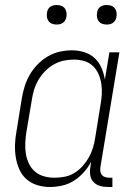

<svg xmlns="http://www.w3.org/2000/svg" viewBox="-20 -739 540 767"><path d="M179 8Q153 8 128.5 0.5Q104 -7 85.5 -23.5Q67 -40 57 -63Q47 -86 43 -111Q39 -136 40 -162.5Q41 -189 46 -215L67 -345Q71 -370 78.5 -394Q86 -418 99 -440.5Q112 -463 130.5 -482Q149 -501 171.5 -514Q194 -527 218.5 -532.5Q243 -538 268 -538Q293 -538 317 -530.5Q341 -523 358.5 -506.5Q376 -490 385.5 -467.5Q395 -445 399 -421L417 -530H457L381 -71Q380 -63 381 -54.5Q382 -46 387 -40Q392 -34 400 -31.5Q408 -29 417 -29H429V8H411Q394 8 379 3.5Q364 -1 353.5 -12Q343 -23 340.5 -39Q338 -55 341 -71L344 -93Q332 -70 314.5 -50.5Q297 -31 275 -17Q253 -3 228 2.5Q203 8 179 8ZM198 -29Q218 -29 238.5 -33Q259 -37 277 -48Q295 -59 309.5 -75Q324 -91 334.5 -109.5Q345 -128 351 -147.5Q357 -167 360 -187L381 -317Q385 -338 386.5 -360Q388 -382 385 -402.5Q382 -423 374 -442Q366 -461 351.5 -475Q337 -489 317 -495Q297 -501 275 -501Q254 -501 233.5 -496.5Q213 -492 194 -481Q175 -470 159.5 -454Q144 -438 133 -419Q122 -400 116 -380Q110 -360 107 -339L85 -209Q82 -188 81 -166Q80 -144 83.5 -123.5Q87 -103 96 -84.5Q105 -66 120.5 -53Q136 -40 156.5 -34.5Q177 -29 198 -29ZM406 -641Q397 -641 388.5 -644Q380 -647 374.5 -654Q369 -661 367.5 -670.5Q366 -680 368 -690Q369 -696 372 -702Q375 -708 381 -712Q387 -716 393.5 -717.5Q400 -719 406 -719Q416 -719 424.5 -716Q433 -713 438.5 -706Q444 -699 445.5 -689.5Q447 -680 445 -670Q444 -664 440.5 -658Q437 -652 431.5 -648Q426 -644 419.5 -642.5Q413 -641 406 -641ZM206 -641Q197 -641 188.5 -644Q180 -647 174.5 -654Q169 -661 167.5 -670.5Q166 -680 168 -690Q169 -696 172 -702Q175 -708 181 -712Q187 -716 193.5 -717.5Q200 -719 206 -719Q216 -719 224.5 -716Q233 -713 238.5 -706Q244 -699 245.5 -689.5Q247 -680 245 -670Q244 -664 240.5 -658Q237 -652 231.5 -648Q226 -644 219.5 -642.5Q213 -641 206 -641Z"/></svg>

Font: Iosevka Slab Extralight
Style: Italic
Weight: 200
Italic angle: -9°
Monospace: yes
Designer: Belleve Invis
Foundry: Belleve Invis
Version: Version 11.1.1; ttfautohint (v1.8.3)